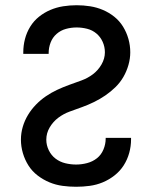

<svg xmlns="http://www.w3.org/2000/svg" viewBox="-20 -702 590 734"><path d="M271 12Q245 12 219 8.5Q193 5 169 -5Q145 -15 124 -31Q103 -47 89 -69Q75 -91 67.5 -116.5Q60 -142 60 -168Q60 -193 67 -217Q74 -241 87 -262.5Q100 -284 117.5 -302Q135 -320 155.5 -334Q176 -348 198.5 -358.5Q221 -369 244.5 -377.5Q268 -386 291.5 -394.5Q315 -403 335 -418Q355 -433 368 -455.5Q381 -478 381 -502Q381 -523 372.5 -542Q364 -561 348.5 -574Q333 -587 313 -592Q293 -597 273 -597Q252 -597 232 -591.5Q212 -586 196.5 -572.5Q181 -559 173.5 -539.5Q166 -520 166 -499V-496H69V-502Q69 -528 75.5 -553Q82 -578 95.5 -600Q109 -622 129 -638Q149 -654 172.5 -664Q196 -674 221.5 -678Q247 -682 273 -682Q299 -682 324.5 -678Q350 -674 373.5 -664Q397 -654 417 -638Q437 -622 450.5 -600Q464 -578 471 -553Q478 -528 478 -502Q478 -478 471 -453.5Q464 -429 451.5 -407.5Q439 -386 421 -368.5Q403 -351 382.5 -337Q362 -323 339.5 -312Q317 -301 293.5 -292.5Q270 -284 246.5 -275.5Q223 -267 203 -252Q183 -237 170 -215Q157 -193 157 -168Q157 -147 166.5 -127.5Q176 -108 192.5 -95.5Q209 -83 229.5 -78Q250 -73 271 -73Q292 -73 313 -78.5Q334 -84 350.5 -97Q367 -110 375.5 -130.5Q384 -151 384 -172V-175H481V-169Q481 -143 474 -117.5Q467 -92 453 -70Q439 -48 418 -31.5Q397 -15 373 -5Q349 5 323 8.5Q297 12 271 12Z"/></svg>

Font: Lode Dark Term
Style: Bold
Weight: 700
Monospace: yes
Designer: Belleve Invis
Foundry: Belleve Invis
Version: Version 29.2.0